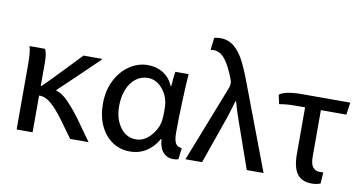

<svg xmlns="http://www.w3.org/2000/svg" viewBox="-74 -920 2150 1138"><g transform="rotate(10 1001.5 -351.5)"><path d="M265 -254Q298 -246 335.5 -208.5Q373 -171 417 -112L507 14H396L319 -92Q279 -146 245 -176Q211 -206 179 -207H170V14H74V-376Q74 -460 63 -486H155Q170 -470 170 -401V-265H174Q222 -312 270 -362.5Q318 -413 333 -428L388 -486H499V-481Q421 -407 370 -357Q303 -294 265 -257Z M1021 -486Q1017 -439 1012.5 -330.5Q1008 -222 1008 -131Q1008 -87 1019.5 -67.5Q1031 -48 1057 -47L1049 21Q1037 26 1017 26Q981 26 957.5 0.5Q934 -25 929 -79H926Q900 -31 856.5 -2.5Q813 26 756 26Q697 26 650.5 -5.5Q604 -37 577.5 -94Q551 -151 551 -226Q551 -305 582.5 -367Q614 -429 665.5 -463Q717 -497 775 -497Q828 -497 868 -471.5Q908 -446 928 -399H932Q935 -447 941 -486ZM648 -227Q648 -154 684 -102.5Q720 -51 780 -51Q825 -51 862 -88Q899 -125 912 -175Q917 -203 917 -243Q917 -279 914 -297Q904 -349 869 -385.5Q834 -422 788 -422Q747 -422 715 -397Q683 -372 665.5 -328Q648 -284 648 -228Z M1360 -268Q1339 -327 1326 -376H1322Q1316 -352 1290 -271L1190 14H1090L1271 -448Q1276 -463 1276 -473Q1276 -487 1271 -499Q1244 -572 1213.5 -612Q1183 -652 1142 -652Q1130 -652 1124 -651L1133 -724Q1148 -729 1169 -729Q1217 -729 1251.5 -701Q1286 -673 1312 -624Q1338 -575 1368 -494L1560 14H1459Z M1904 16Q1897 20 1882 23Q1867 26 1852 26Q1791 26 1763 -12.5Q1735 -51 1735 -131V-412H1681Q1624 -412 1580 -404L1568 -459Q1603 -486 1706 -486H1994L1983 -412H1830V-133Q1830 -87 1845.5 -68.5Q1861 -50 1887 -50Q1903 -50 1908 -51Z"/></g></svg>

Font: LINE Seed Sans KR Regular
Style: Regular
Weight: 400
Designer: LINE VX Design & Sandoll Inc & Dalton Maag Ltd
Foundry: Sandoll Inc.
Version: Version 1.000